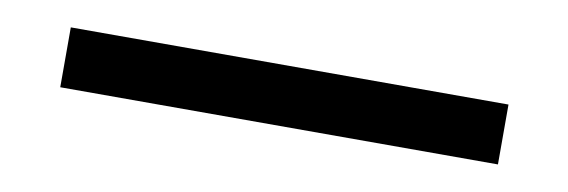

<svg xmlns="http://www.w3.org/2000/svg" viewBox="-25 -63 639 216"><g transform="rotate(10 295.0 45.0)"><path d="M44.9 79.1V10.7H544.9V79.1Z"/></g></svg>

Font: Bpmf Zihi Serif Bold
Style: Bold
Weight: 700
Foundry: But Ko
Version: Version 1.320